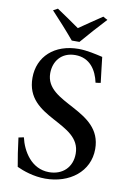

<svg xmlns="http://www.w3.org/2000/svg" viewBox="-97 -938 685 1012"><g transform="rotate(10 245.5 -432.0)"><path d="M419 -533C413 -587 407 -628 403 -669C369 -677 318 -689 274 -689C145 -689 60 -611 60 -497C60 -278 354 -313 354 -142C354 -69 304 -22 232 -22C137 -22 86 -109 70 -180L42 -174C48 -124 58 -57 65 -21C99 -5 156 15 218 15C348 15 451 -63 451 -184C451 -398 148 -372 148 -537C148 -601 188 -654 262 -654C340 -654 378 -595 392 -529C401 -530 410 -531 419 -533ZM372 -879C332 -852 290 -824 250 -796C210 -824 170 -852 129 -879C121 -874 113 -870 105 -866C147 -821 189 -775 230 -726H271C312 -774 354 -821 396 -866C388 -870 380 -874 372 -879Z"/></g></svg>

Font: Sibila
Style: Regular
Weight: 400
Designer: Stefan Peev
Foundry: Context Ltd
Version: Version 1.000